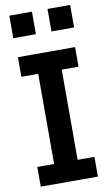

<svg xmlns="http://www.w3.org/2000/svg" viewBox="-104 -1012 598 1062"><g transform="rotate(-10 195.5 -481.0)"><path d="M28.4 -961.6V-835.2H155.5V-961.6ZM242.9 -835.2H370V-961.6H242.9ZM130 -617.2V-110.8H35.5V0H356.5V-110.8H262.1V-617.2H356.5V-727.3H35.5V-617.2Z"/></g></svg>

Font: Riot Sans 2.0
Style: Bold
Weight: 600
Designer: Rasmus Andersson
Foundry: rsms
Version: Version 3.006;hotconv 1.0.109;makeotfexe 2.5.65596